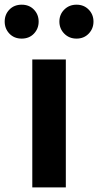

<svg xmlns="http://www.w3.org/2000/svg" viewBox="-62 -820 429 840"><path d="M79.3 0V-559.8H226V0ZM32.9 -651.1Q0 -651.1 -20.8 -672.8Q-41.5 -694.6 -41.5 -725.6Q-41.5 -756.7 -20.8 -778.1Q0 -799.5 32.9 -799.5Q65.8 -799.5 86.5 -777.9Q107.1 -756.4 107.1 -725.5Q107.1 -694.7 86.5 -672.9Q65.8 -651.1 32.9 -651.1ZM272.8 -651.1Q240.7 -651.1 219.2 -672.8Q197.8 -694.6 197.8 -725.6Q197.8 -756.7 219.2 -778.1Q240.7 -799.5 272.8 -799.5Q305.2 -799.5 326.1 -777.9Q347 -756.4 347 -725.5Q347 -694.7 326.1 -672.9Q305.2 -651.1 272.8 -651.1Z"/></svg>

Font: Noto Sans HK Thin
Style: Regular
Weight: 100
Designer: Ryoko NISHIZUKA 西塚涼子 (kana, bopomofo & ideographs); Paul D. Hunt (Latin, Greek & Cyrillic); Sandoll Communications 산돌커뮤니
Foundry: Adobe
Version: Version 2.004-H2;hotconv 1.0.118;makeotfexe 2.5.65603